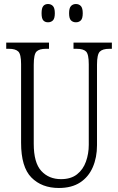

<svg xmlns="http://www.w3.org/2000/svg" viewBox="-20 -926 589 956"><path d="M273 10Q188 10 136.5 -42Q85 -94 85 -215V-607Q85 -656 71 -669.5Q57 -683 25 -683H11V-714H224V-683H208Q176 -683 162 -669.5Q148 -656 148 -603V-210Q148 -116 185.5 -75Q223 -34 284 -34Q333 -34 363.5 -58Q394 -82 408 -121.5Q422 -161 422 -205V-606Q422 -656 408.5 -669.5Q395 -683 362 -683H346V-714H537V-683H524Q491 -683 477 -669Q463 -655 463 -604V-203Q463 -142 442 -93.5Q421 -45 379 -17.5Q337 10 273 10ZM358 -815Q343 -815 333.5 -824.5Q324 -834 324 -860Q324 -886 333.5 -896Q343 -906 358 -906Q373 -906 382.5 -896Q392 -886 392 -860Q392 -834 382.5 -824.5Q373 -815 358 -815ZM219 -815Q204 -815 195.5 -824.5Q187 -834 187 -860Q187 -886 195.5 -896Q204 -906 219 -906Q234 -906 243.5 -896Q253 -886 253 -860Q253 -834 243.5 -824.5Q234 -815 219 -815Z"/></svg>

Font: Noto Serif Sinhala ExtraCondensed Light
Style: Regular
Weight: 300
Width: 2
Designer: Jelle Bosma - Monotype Design Team
Foundry: Monotype Imaging Inc.
Version: Version 2.007; ttfautohint (v1.8.4.7-5d5b)